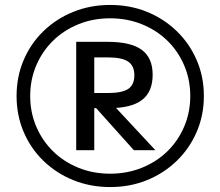

<svg xmlns="http://www.w3.org/2000/svg" viewBox="-20 -753 891 776"><path d="M425 3Q345 3 276 -25Q207 -53 155.5 -103Q104 -153 75.5 -220Q47 -287 47 -365Q47 -443 75.5 -510Q104 -577 155.5 -627Q207 -677 276 -705Q345 -733 425 -733Q506 -733 574.5 -705Q643 -677 694.5 -627Q746 -577 775 -510Q804 -443 804 -365Q804 -287 775 -220Q746 -153 694.5 -103Q643 -53 574.5 -25Q506 3 425 3ZM425 -51Q494 -51 553.5 -75Q613 -99 656.5 -141.5Q700 -184 724.5 -241.5Q749 -299 749 -365Q749 -431 724.5 -488.5Q700 -546 656.5 -588.5Q613 -631 553.5 -655Q494 -679 425 -679Q356 -679 297 -655Q238 -631 194.5 -588.5Q151 -546 126.5 -488.5Q102 -431 102 -365Q102 -299 126.5 -241.5Q151 -184 194.5 -141.5Q238 -99 297 -75Q356 -51 425 -51ZM288 -146V-584H414Q509 -584 553 -551.5Q597 -519 597 -451Q597 -382 554 -349Q511 -316 422 -316H312V-377H416Q473 -377 498 -393.5Q523 -410 523 -449Q523 -487 498 -504Q473 -521 416 -521H361V-146ZM521 -146 338 -350H418L608 -146Z"/></svg>

Font: M PLUS 2
Style: Regular
Weight: 400
Designer: Coji Morishita
Foundry: UNDERFOREST DESIGN
Version: Version 1.001